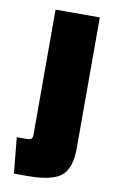

<svg xmlns="http://www.w3.org/2000/svg" viewBox="-76 -664 440 718"><g transform="rotate(10 144.0 -305.5)"><path d="M244 -621V-125Q244 -48 209 -19Q174 10 80 10H29L16 -126H50Q67 -126 71.5 -130.5Q76 -135 76 -150V-621Z"/></g></svg>

Font: Passion One
Style: Regular
Weight: 400
Designer: Alejandro Lo Celso
Foundry: Fontstage
Version: Version 1.002